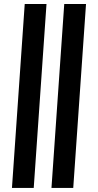

<svg xmlns="http://www.w3.org/2000/svg" viewBox="-20 -714 490 962"><path d="M237.9 227.5 301.9 -694.1H411L347 227.5ZM39.9 227.5 103.9 -694.1H213L149 227.5Z"/></svg>

Font: Ancizar Sans Thin
Style: Italic
Weight: 100
Italic angle: -4°
Designer: Cesar Puertas, Viviana Monsalve, Julian Moncada, Julian Prieto, Jose Castro, Mariel Hernandez, Felipe Aragon, Sara Alarc
Version: Version 8.100